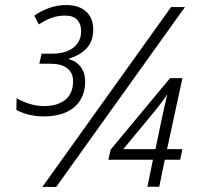

<svg xmlns="http://www.w3.org/2000/svg" viewBox="-20 -742 785 762"><path d="M154 -280Q123 -280 94.5 -287Q66 -294 45 -306L46 -352Q71 -338 98.5 -329.5Q126 -321 155 -321Q208 -321 239 -346Q270 -371 270 -420Q270 -453 247 -471Q224 -489 181 -489H136L145 -529H189Q221 -529 246.5 -539Q272 -549 287 -569Q302 -589 302 -618Q302 -647 285.5 -664Q269 -681 237 -680Q208 -680 183 -670.5Q158 -661 134 -645L116 -680Q142 -698 174 -710Q206 -722 244 -722Q279 -722 302.5 -709.5Q326 -697 338 -676Q350 -655 350 -626Q350 -577 322.5 -549Q295 -521 254 -510V-507Q284 -499 301 -475.5Q318 -452 318 -419Q318 -375 298 -343.5Q278 -312 241 -296Q204 -280 154 -280ZM148 0 659 -714H714L203 0ZM565 -1 587 -108H410L419 -148L655 -432H704L643 -150H704L695 -108H634L612 -1ZM469 -150H597L619 -256Q625 -284 631.5 -314Q638 -344 644 -368Q636 -355 617 -330Q598 -305 581 -285Z"/></svg>

Font: Noto Sans Display Light
Style: Italic
Weight: 300
Italic angle: -12°
Designer: Monotype Design Team
Foundry: Monotype Imaging Inc.
Version: Version 2.003